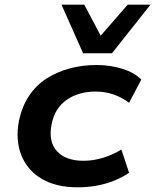

<svg xmlns="http://www.w3.org/2000/svg" viewBox="-20 -788 661 818"><path d="M310 10Q219 10 158 -26Q97 -62 71 -126.5Q45 -191 61 -275Q74 -335 104 -380Q134 -425 178.5 -453.5Q223 -482 277 -496.5Q331 -511 391 -511Q451 -511 502.5 -494.5Q554 -478 582 -449L530 -350Q502 -372 465 -385Q428 -398 389 -398Q353 -398 322 -389.5Q291 -381 266 -364Q241 -347 224 -321Q207 -295 200 -259Q185 -185 222.5 -144Q260 -103 336 -103Q378 -103 420 -116Q462 -129 497 -151L530 -52Q504 -34 469 -19.5Q434 -5 394.5 2.5Q355 10 310 10ZM334 -561 242 -768H339L409 -636L524 -768H621L457 -561Z"/></svg>

Font: Nunito Sans 7pt SemiExpanded
Style: Bold Italic
Weight: 700
Width: 6
Italic angle: -9°
Designer: Vernon Adams
Foundry: Vernon Adams
Version: Version 3.101;gftools[0.9.27]